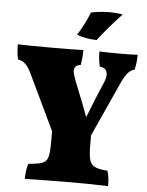

<svg xmlns="http://www.w3.org/2000/svg" viewBox="-59 -930 752 980"><g transform="rotate(5 317.0 -439.5)"><path d="M624 -678Q624 -635 615 -601Q596 -597 581 -580Q566 -563 545 -517L423 -248V-198Q423 -146 430 -122Q437 -98 457.5 -88Q478 -78 522 -75Q528 -55 530 -39Q532 -23 532 3Q474 0 318 0Q258 0 158 2L105 3Q107 -50 117 -75Q168 -79 189 -87.5Q210 -96 216.5 -119.5Q223 -143 223 -199V-251L84 -542Q58 -596 18 -601Q10 -630 10 -678Q58 -676 178 -676Q305 -676 346 -678Q346 -640 339 -601Q306 -597 306 -569Q306 -555 320 -518L331 -490Q368 -399 390 -338Q429 -438 466 -524Q475 -545 475 -562Q475 -598 437 -601Q428 -634 428 -678Q464 -676 531 -676Q592 -676 624 -678ZM307 -753Q342 -808 368 -872Q411 -882 462 -882Q502 -882 530 -876Q464 -807 409 -735Q356 -735 307 -753Z"/></g></svg>

Font: Vollkorn SC Black
Style: Regular
Weight: 900
Designer: Friedrich Althausen
Foundry: Friedrich Althausen
Version: Version 4.015